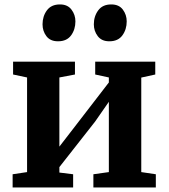

<svg xmlns="http://www.w3.org/2000/svg" viewBox="-20 -824 741 844"><path d="M35.5 0V-58L99 -67.5V-483.5L37.5 -496.5V-553H309.5V-496.5L241 -483.5V-179.5L300.5 -256.5L458.5 -461.5V-483.5L398.5 -496.5V-553H662.5V-496.5L601 -483V-67.5L665 -58V0H390.5V-58L458.5 -67.5V-376.5L398 -289.5L241 -89.5V-65.5L301.5 -58V0ZM234.5 -642.5Q201 -642.5 184 -665Q167 -687.5 167 -717Q167 -752.5 186.2 -778.5Q205.5 -804.5 243 -804.5H244Q277 -804.5 294.2 -781.8Q311.5 -759 311.5 -730Q311.5 -694.5 292.5 -668.5Q273.5 -642.5 235.5 -642.5ZM460 -642.5Q427 -642.5 409.8 -665Q392.5 -687.5 392.5 -717Q392.5 -752.5 411.8 -778.5Q431 -804.5 468.5 -804.5H469.5Q503 -804.5 520 -781.8Q537 -759 537 -730Q537 -694.5 518 -668.5Q499 -642.5 461 -642.5Z"/></svg>

Font: Merriweather 24pt
Style: Bold
Weight: 700
Designer: Eben Sorkin
Foundry: Eben Sorkin
Version: Version 2.100